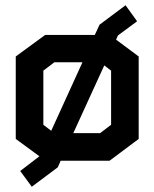

<svg xmlns="http://www.w3.org/2000/svg" viewBox="-20 -610 588 731"><path d="M508 -395V-81L397 2H211L200 27L101 101L57 41L130 -15L40 -81V-395L152 -477H341L359 -516L458 -590L502 -529L429 -475L422 -459ZM145 -135 175 -112 294 -373H187L145 -341ZM403 -341 377 -361 259 -103H361L403 -135Z"/></svg>

Font: Turret Road ExtraBold
Style: Regular
Weight: 800
Designer: Noponies
Foundry: Noponies
Version: Version 1.001; ttfautohint (v1.8)